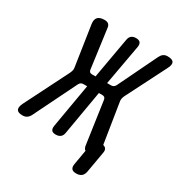

<svg xmlns="http://www.w3.org/2000/svg" viewBox="-262 -876 1083 1163"><g transform="rotate(30 279.0 -294.0)"><path d="M36 -21Q28 -6 16 2Q4 10 -13 10Q-46 10 -54 -5.5Q-62 -21 -47 -52L107 -358Q112 -369 114.5 -378.5Q117 -388 115 -399L73 -677Q68 -709 82 -724.5Q96 -740 130 -740Q147 -740 156.5 -732Q166 -724 168 -708L205 -434Q207 -425 212 -420.5Q217 -416 227 -416H252L302 -699Q305 -720 317 -730Q329 -740 349.5 -740Q370 -740 378.5 -730Q387 -720 384 -699L333 -416H360Q370 -416 377.5 -420.5Q385 -425 390 -435L522 -708Q530 -724 541.5 -732Q553 -740 570 -740Q604 -740 612.5 -724.5Q621 -709 604 -677L463 -399Q458 -388 456 -378.5Q454 -369 456 -358L500 -80Q512 -77 518 -70Q528 -59 523 -36L498 107Q494 130 480.5 141Q467 152 444 152Q421 152 412 141Q403 130 407 107L425 4Q424 4 422 3Q413 -5 410 -21L367 -320Q365 -330 359.5 -334.5Q354 -339 344 -339H320L267 -31Q264 -10 251.5 0Q239 10 218.5 10Q198 10 190 0Q182 -10 185 -31L238 -339H212Q202 -339 195 -334.5Q188 -330 183 -320Z"/></g></svg>

Font: Maple Mono NL Medium
Style: Italic
Weight: 500
Italic angle: -10°
Monospace: yes
Designer: subframe7536
Version: Version 7.000